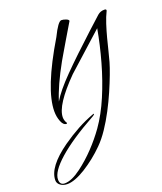

<svg xmlns="http://www.w3.org/2000/svg" viewBox="-262 -614 932 1103"><g transform="rotate(-20 204.5 -62.5)"><path d="M-42 386Q-67 386 -84 373.5Q-101 361 -101 342Q-101 261 31 167Q81 132 130.5 105Q180 78 232 59Q234 59 236 58Q238 57 238 59Q238 64 227 70Q75 154 -5 225Q-85 296 -85 343Q-85 377 -55 377Q-13 377 46 333Q98 294 144 245.5Q190 197 227 145Q275 77 313 -12.5Q351 -102 379 -201.5Q407 -301 424 -397L202 -197Q63 -57 63 17Q63 37 75 55Q75 59 70 59Q52 59 40.5 30.5Q29 2 29 -32Q29 -167 186 -429Q226 -511 246 -511Q258 -511 273.5 -505Q289 -499 289 -491L233 -397Q210 -357 193.5 -330Q177 -303 169 -288Q100 -164 73 -76Q105 -131 182.5 -209.5Q260 -288 379 -397L457 -468Q474 -483 498 -483Q510 -483 510 -476L509 -472Q494 -442 481.5 -403.5Q469 -365 458.5 -325Q448 -285 439.5 -249.5Q431 -214 424 -190Q416 -162 400 -119.5Q384 -77 362.5 -27.5Q341 22 314.5 72.5Q288 123 258.5 167Q229 211 197 243Q167 273 135.5 298Q104 323 69 345Q2 386 -42 386Z"/></g></svg>

Font: Qwigley
Style: Regular
Weight: 400
Designer: Robert E. Leuschke
Foundry: Robert E. Leuschke
Version: Version 1.010; ttfautohint (v1.8.3)